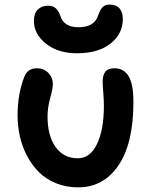

<svg xmlns="http://www.w3.org/2000/svg" viewBox="-20 -786 657 832"><path d="M313 -555.2Q231.4 -555.2 179.2 -596.7Q127 -638.2 127 -694.8Q127 -728 143.8 -744.6Q160.6 -761.2 189 -761.2Q208.5 -761.2 220.7 -751Q232.9 -740.7 241.2 -717.8Q256.3 -668 319.8 -668Q388.2 -668 404.8 -717.8Q413.6 -744.1 424.6 -755.1Q435.5 -766.1 455.1 -766.1Q483.4 -766.1 497.8 -749.8Q512.2 -733.4 512.2 -703.1Q512.2 -639.6 459.2 -597.4Q406.2 -555.2 313 -555.2ZM318.8 25.9Q266.1 25.9 222.2 7.8Q178.2 -10.3 147.9 -40.8Q117.7 -71.3 96.7 -111.6Q75.7 -151.9 65.9 -196Q56.2 -240.2 56.2 -286.1Q56.2 -378.4 85 -452.1Q99.1 -490.2 140.1 -490.2Q169.4 -490.2 189.2 -470.5Q209 -450.7 209 -419.9Q209 -402.8 197.5 -361.1Q186 -319.3 186 -280.8Q186 -197.3 221.2 -148.7Q256.3 -100.1 316.9 -100.1Q371.1 -100.1 400.6 -162.4Q430.2 -224.6 430.2 -327.1Q430.2 -353 427.5 -385Q424.8 -417 424.8 -431.2Q424.8 -460.4 436.5 -475.3Q448.2 -490.2 476.1 -490.2Q516.1 -490.2 537.1 -456.1Q558.1 -421.9 558.1 -344.2Q558.1 -164.1 493.2 -69.1Q428.2 25.9 318.8 25.9Z"/></svg>

Font: Shantell Sans Bouncy
Style: Regular
Weight: 600
Designer: Stephen Nixon, Anya Danilova, Shantell Martin
Foundry: Arrow Type
Version: Version 1.006;[9816181b4]